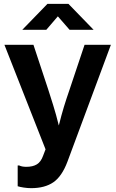

<svg xmlns="http://www.w3.org/2000/svg" viewBox="-20 -804 601 999"><path d="M142 175Q124 175 104 172Q84 169 72 165V57H80Q94 64 117 64Q151 64 172 51Q193 38 204 7L217 -27L3 -571H154L231 -338Q241 -307 256.5 -257.5Q272 -208 286 -151Q300 -207 312.5 -248Q325 -289 342 -338L420 -571H557L331 37Q302 114 257.5 144.5Q213 175 142 175ZM96 -649 227 -784H336L467 -649H342L281 -719L221 -649Z"/></svg>

Font: BDO Grotesk DemiBold
Style: Regular
Weight: 600
Designer: Deni Anggara
Foundry: Lokal Container
Version: Version 2.000